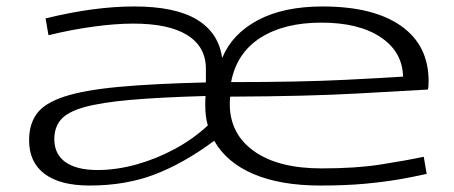

<svg xmlns="http://www.w3.org/2000/svg" viewBox="-20 -564 1405 594"><path d="M257 10Q166 10 118 -26Q70 -62 70 -130Q70 -180 94 -212.5Q118 -245 178.5 -265Q239 -285 345.5 -295Q452 -305 617 -309V-351Q617 -419 560 -455Q503 -491 392 -491Q337 -491 268 -481.5Q199 -472 130 -455L121 -507Q271 -544 395 -544Q522 -544 589 -503.5Q656 -463 667 -386H668Q699 -460 778.5 -502Q858 -544 978 -544Q1135 -544 1220.5 -484Q1306 -424 1306 -313Q1306 -295 1304 -287Q1249 -284 1091 -275Q933 -266 692 -265Q691 -253 691 -248Q691 -243 691 -235Q694 -146 768.5 -94.5Q843 -43 975 -43Q1081 -43 1157.5 -55Q1234 -67 1291 -79L1300 -26Q1260 -17 1214 -9Q1168 -1 1108.5 4.5Q1049 10 971 10Q848 10 764.5 -25.5Q681 -61 643 -128H642Q549 -59 459 -24.5Q369 10 257 10ZM695 -310Q908 -310 1047 -317Q1186 -324 1227 -327Q1225 -404 1157.5 -449Q1090 -494 974 -494Q859 -494 785.5 -447Q712 -400 695 -310ZM282 -38Q340 -38 401.5 -55Q463 -72 520.5 -103Q578 -134 623 -176Q619 -189 617 -204.5Q615 -220 615 -239Q615 -260 616 -267Q475 -263 384 -255Q293 -247 241 -232.5Q189 -218 168.5 -194Q148 -170 148 -134Q148 -87 182.5 -62.5Q217 -38 282 -38Z"/></svg>

Font: Georama ExtraExtended Light
Style: Regular
Weight: 300
Width: 8
Designer: Jean-Baptiste Levee
Foundry: Production Type
Version: Version 1.000